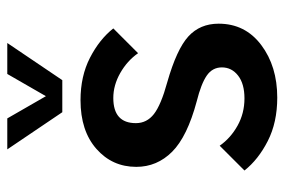

<svg xmlns="http://www.w3.org/2000/svg" viewBox="-147 -614 781 527"><g transform="rotate(-90 243.5 -350.5)"><path d="M107 -138Q128 -108 162 -89Q196 -70 237 -70Q277 -70 299.5 -87.5Q322 -105 322 -132Q322 -158 299.5 -173.5Q277 -189 229 -201Q132 -227 90.5 -268.5Q49 -310 49 -367Q49 -433 98.5 -476.5Q148 -520 232 -520Q298 -520 348.5 -494Q399 -468 429 -430L361 -362Q340 -392 306.5 -411Q273 -430 238 -430Q169 -430 169 -368Q169 -338 194 -318.5Q219 -299 281 -282Q372 -256 407 -224Q442 -192 442 -141Q442 -68 383.5 -24Q325 20 239 20Q171 20 120 -6Q69 -32 39 -70ZM97 -721H182L243 -615L304 -721H389L287 -570H199Z"/></g></svg>

Font: Moderustic Med
Style: Regular
Weight: 500
Designer: Tural Alisoy
Foundry: TAFT Foundry
Version: Version 2.110